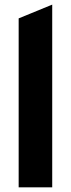

<svg xmlns="http://www.w3.org/2000/svg" viewBox="-20 -804 304 824"><path d="M60.1 0V-725.1L204.1 -784.2V0Z"/></svg>

Font: LT Superior
Style: Bold
Weight: 400
Designer: Daniel Lyons
Foundry: LyonsType
Version: Version 1.000